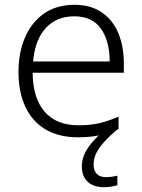

<svg xmlns="http://www.w3.org/2000/svg" viewBox="-20 -562 592 800"><path d="M370 123Q370 149 383 162.5Q396 176 421 176Q437 176 449 174Q461 172 469 170V210Q458 213 444.5 215.5Q431 218 413 218Q370 218 345.5 195.5Q321 173 321 130Q321 104 333 78Q345 52 367 27.5Q389 3 417 -19L469 -23Q435 6 413 30.5Q391 55 380.5 77.5Q370 100 370 123ZM290 -542Q358 -542 404 -510.5Q450 -479 473 -424Q496 -369 496 -298V-259H116Q117 -153 166 -96.5Q215 -40 307 -40Q356 -40 393 -48.5Q430 -57 474 -76V-24Q435 -7 395.5 1.5Q356 10 305 10Q225 10 169.5 -23Q114 -56 85.5 -117.5Q57 -179 57 -262Q57 -343 84.5 -406.5Q112 -470 164 -506Q216 -542 290 -542ZM289 -494Q216 -494 171 -445.5Q126 -397 118 -306H437Q437 -390 401 -442Q365 -494 289 -494Z"/></svg>

Font: Noto Sans Cham Light
Style: Regular
Weight: 300
Version: Version 2.002